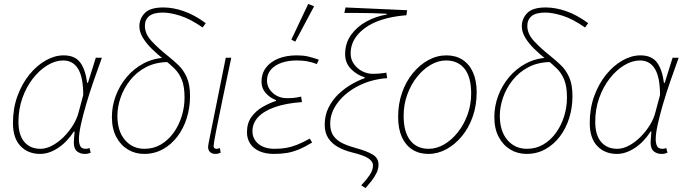

<svg xmlns="http://www.w3.org/2000/svg" viewBox="-20 -772 3490 978"><path d="M184 12Q123 12 84.5 -28Q46 -68 46 -146Q46 -220 69 -283Q92 -346 130 -392.5Q168 -439 213.5 -464.5Q259 -490 304 -490Q361 -490 388 -454.5Q415 -419 424 -350H428L468 -478H499Q477 -418 456 -357Q435 -296 418.5 -239.5Q402 -183 392 -137Q382 -91 382 -62Q382 -43 388.5 -28.5Q395 -14 417 -14Q423 -14 428 -15.5Q433 -17 436 -18L442 6Q434 9 428 10.5Q422 12 411 12Q389 12 372.5 -1Q356 -14 356 -46Q356 -55 357.5 -70.5Q359 -86 360 -102H356Q322 -49 276 -18.5Q230 12 184 12ZM186 -14Q215 -14 246 -30.5Q277 -47 305 -75Q333 -103 353 -136Q373 -169 381 -202L404 -288Q404 -378 378 -421Q352 -464 302 -464Q262 -464 221.5 -439.5Q181 -415 147.5 -372Q114 -329 94 -272.5Q74 -216 74 -152Q74 -84 104 -49Q134 -14 186 -14Z M714 12Q669 12 632 -10Q595 -32 572.5 -74Q550 -116 550 -176Q550 -231 569.5 -283.5Q589 -336 625 -379Q661 -422 710.5 -448.5Q760 -475 820 -478L835 -456Q772 -455 724 -430Q676 -405 643.5 -364Q611 -323 594.5 -275.5Q578 -228 578 -182Q578 -104 616.5 -59Q655 -14 716 -14Q762 -14 799.5 -36Q837 -58 864 -95.5Q891 -133 905.5 -179.5Q920 -226 920 -275Q920 -332 906 -366Q892 -400 868 -423.5Q844 -447 814 -470Q782 -495 753.5 -523Q725 -551 707.5 -580Q690 -609 690 -638Q690 -677 717.5 -705.5Q745 -734 812 -734Q862 -734 916.5 -715Q971 -696 1028 -654L1012 -632Q949 -676 897.5 -692Q846 -708 810 -708Q762 -708 740 -690Q718 -672 718 -640Q718 -600 751.5 -563.5Q785 -527 834 -488Q863 -465 889 -440Q915 -415 931.5 -378Q948 -341 948 -282Q948 -224 931.5 -171Q915 -118 884 -77Q853 -36 810 -12Q767 12 714 12Z M1076 12Q1061 12 1050.5 3Q1040 -6 1040 -24Q1040 -29 1041.5 -36Q1043 -43 1044 -50L1130 -478H1158Q1133 -359 1112.5 -261Q1092 -163 1080 -101Q1068 -39 1068 -28Q1068 -21 1072 -17.5Q1076 -14 1083 -14Q1086 -14 1089.5 -14.5Q1093 -15 1100 -18L1104 6Q1097 9 1090.5 10.5Q1084 12 1076 12Z M1376 12Q1332 12 1301 -2Q1270 -16 1254 -41Q1238 -66 1238 -98Q1238 -145 1261 -176.5Q1284 -208 1318 -227.5Q1352 -247 1386 -258V-262Q1356 -273 1334 -297.5Q1312 -322 1312 -356Q1312 -397 1334.5 -427Q1357 -457 1397.5 -473.5Q1438 -490 1492 -490Q1524 -490 1548 -484.5Q1572 -479 1604 -468L1594 -446Q1563 -457 1541 -460.5Q1519 -464 1490 -464Q1449 -464 1415 -452.5Q1381 -441 1360.5 -418Q1340 -395 1340 -362Q1340 -325 1369.5 -298.5Q1399 -272 1442 -272Q1462 -272 1477 -273.5Q1492 -275 1514 -280L1518 -252Q1435 -246 1379 -226Q1323 -206 1294.5 -175Q1266 -144 1266 -104Q1266 -64 1296.5 -39Q1327 -14 1378 -14Q1411 -14 1437 -18.5Q1463 -23 1491.5 -34Q1520 -45 1558 -66L1570 -46Q1532 -23 1501.5 -10.5Q1471 2 1441.5 7Q1412 12 1376 12ZM1484 -560 1464 -570 1550 -752 1580 -740Z M1842 186 1820 172Q1845 146 1862.5 120.5Q1880 95 1880 70Q1880 52 1858.5 36Q1837 20 1772 4Q1732 -6 1701 -23.5Q1670 -41 1652 -68.5Q1634 -96 1634 -136Q1634 -185 1653.5 -224Q1673 -263 1704 -292.5Q1735 -322 1770.5 -342.5Q1806 -363 1838 -374V-378Q1798 -390 1768 -420.5Q1738 -451 1738 -496Q1738 -552 1768 -594Q1798 -636 1846.5 -662.5Q1895 -689 1950 -698V-702Q1915 -704 1876.5 -705Q1838 -706 1801 -706Q1764 -706 1734 -706L1740 -734L2054 -720L2050 -694H2044Q1910 -682 1838 -628.5Q1766 -575 1766 -500Q1766 -469 1783 -445.5Q1800 -422 1825.5 -409Q1851 -396 1878 -396Q1915 -396 1948 -402L1952 -374Q1871 -368 1805.5 -334.5Q1740 -301 1701 -250Q1662 -199 1662 -142Q1662 -103 1679 -79.5Q1696 -56 1725.5 -42Q1755 -28 1792 -18Q1848 -3 1878 15Q1908 33 1908 66Q1908 88 1898 109Q1888 130 1872.5 149.5Q1857 169 1842 186Z M2162 12Q2115 12 2080.5 -10Q2046 -32 2027 -74Q2008 -116 2008 -176Q2008 -243 2028 -300Q2048 -357 2083 -399.5Q2118 -442 2162 -466Q2206 -490 2254 -490Q2301 -490 2335.5 -468Q2370 -446 2389 -404Q2408 -362 2408 -302Q2408 -235 2388 -178Q2368 -121 2333 -78.5Q2298 -36 2254 -12Q2210 12 2162 12ZM2164 -14Q2204 -14 2242.5 -36.5Q2281 -59 2312 -98Q2343 -137 2361.5 -188Q2380 -239 2380 -296Q2380 -379 2346.5 -421.5Q2313 -464 2252 -464Q2212 -464 2173.5 -441.5Q2135 -419 2104 -380Q2073 -341 2054.5 -290Q2036 -239 2036 -182Q2036 -100 2069.5 -57Q2103 -14 2164 -14Z M2662 12Q2617 12 2580 -10Q2543 -32 2520.5 -74Q2498 -116 2498 -176Q2498 -231 2517.5 -283.5Q2537 -336 2573 -379Q2609 -422 2658.5 -448.5Q2708 -475 2768 -478L2783 -456Q2720 -455 2672 -430Q2624 -405 2591.5 -364Q2559 -323 2542.5 -275.5Q2526 -228 2526 -182Q2526 -104 2564.5 -59Q2603 -14 2664 -14Q2710 -14 2747.5 -36Q2785 -58 2812 -95.5Q2839 -133 2853.5 -179.5Q2868 -226 2868 -275Q2868 -332 2854 -366Q2840 -400 2816 -423.5Q2792 -447 2762 -470Q2730 -495 2701.5 -523Q2673 -551 2655.5 -580Q2638 -609 2638 -638Q2638 -677 2665.5 -705.5Q2693 -734 2760 -734Q2810 -734 2864.5 -715Q2919 -696 2976 -654L2960 -632Q2897 -676 2845.5 -692Q2794 -708 2758 -708Q2710 -708 2688 -690Q2666 -672 2666 -640Q2666 -600 2699.5 -563.5Q2733 -527 2782 -488Q2811 -465 2837 -440Q2863 -415 2879.5 -378Q2896 -341 2896 -282Q2896 -224 2879.5 -171Q2863 -118 2832 -77Q2801 -36 2758 -12Q2715 12 2662 12Z M3122 12Q3061 12 3022.5 -28Q2984 -68 2984 -146Q2984 -220 3007 -283Q3030 -346 3068 -392.5Q3106 -439 3151.5 -464.5Q3197 -490 3242 -490Q3299 -490 3326 -454.5Q3353 -419 3362 -350H3366L3406 -478H3437Q3415 -418 3394 -357Q3373 -296 3356.5 -239.5Q3340 -183 3330 -137Q3320 -91 3320 -62Q3320 -43 3326.5 -28.5Q3333 -14 3355 -14Q3361 -14 3366 -15.5Q3371 -17 3374 -18L3380 6Q3372 9 3366 10.5Q3360 12 3349 12Q3327 12 3310.5 -1Q3294 -14 3294 -46Q3294 -55 3295.5 -70.5Q3297 -86 3298 -102H3294Q3260 -49 3214 -18.5Q3168 12 3122 12ZM3124 -14Q3153 -14 3184 -30.5Q3215 -47 3243 -75Q3271 -103 3291 -136Q3311 -169 3319 -202L3342 -288Q3342 -378 3316 -421Q3290 -464 3240 -464Q3200 -464 3159.5 -439.5Q3119 -415 3085.5 -372Q3052 -329 3032 -272.5Q3012 -216 3012 -152Q3012 -84 3042 -49Q3072 -14 3124 -14Z"/></svg>

Font: Source Sans Variable
Style: Italic
Weight: 200
Italic angle: -11°
Designer: Paul D. Hunt
Foundry: Adobe Systems Incorporated
Version: Version 3.006;hotconv 1.0.111;makeotfexe 2.5.65597